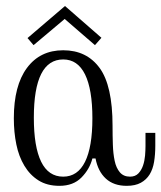

<svg xmlns="http://www.w3.org/2000/svg" viewBox="-20 -583 524 623"><path d="M185.1 -419.9Q261.2 -419.9 303.2 -362.5Q345.2 -305.2 345.2 -174.8Q345.2 -143.1 346.2 -113.5Q347.2 -84 352.1 -61Q356.9 -38.1 368.9 -23.9Q380.9 -9.8 401.9 -9.8Q418.9 -9.8 429 -20.3Q439 -30.8 444.1 -45.9Q449.2 -61 450.7 -78.1Q452.1 -95.2 452.1 -108.9V-151.9H483.9V-109.9Q483.9 -82 480 -58.1Q476.1 -34.2 465.6 -17.1Q455.1 0 437 10Q418.9 20 391.1 20Q349.1 20 323.5 -3.4Q297.9 -26.9 290 -68.8H279.8Q271 -34.2 244.4 -7.1Q217.8 20 172.9 20Q132.8 20 105 2.4Q77.1 -15.1 59.1 -45.2Q41 -75.2 33 -114.5Q24.9 -153.8 24.9 -199.2Q24.9 -305.2 67.4 -362.5Q109.9 -419.9 185.1 -419.9ZM185.1 -390.1Q89.8 -390.1 89.8 -201.2Q89.8 -106.9 113.5 -58.3Q137.2 -9.8 185.1 -9.8Q231.9 -9.8 255.9 -57.9Q279.8 -106 279.8 -199.2Q279.8 -293 255.9 -341.6Q231.9 -390.1 185.1 -390.1ZM309.1 -460.4 288.1 -436.5 189.9 -521.5 88.9 -436.5 69.3 -459.5 190.9 -563.5Z"/></svg>

Font: Sevillana
Style: Regular
Weight: 400
Designer: Olga Umpeleva
Foundry: Brownfox
Version: Version 1.001